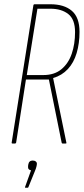

<svg xmlns="http://www.w3.org/2000/svg" viewBox="-20 -675 394 903"><path d="M39 0Q34 0 35 -5L137 -650Q138 -655 143 -655H217Q282 -655 318 -624Q354 -593 354 -525Q354 -471 340.5 -425.5Q327 -380 299 -350Q271 -320 230 -308V-307L292 -5Q293 -2 292 -1Q291 0 288 0H274Q271 0 270 -4L210 -301H102L56 -5Q55 0 50 0ZM106 -322H184Q236 -322 269 -349.5Q302 -377 317.5 -422.5Q333 -468 333 -524Q333 -584 301 -609Q269 -634 217 -634H156ZM101 208Q96 208 98 204L126 126Q119 125 115 120.5Q111 116 112 106L113 99Q116 80 134 80Q143 80 149 85Q155 90 153 100L152 106Q151 111 149 117Q147 123 144 130L114 204Q113 208 110 208Z"/></svg>

Font: Sofia Sans Extra Condensed Thin
Style: Italic
Weight: 250
Italic angle: -9°
Version: Version 4.100